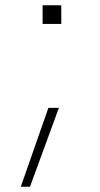

<svg xmlns="http://www.w3.org/2000/svg" viewBox="-20 -540 381 730"><path d="M142 -449V-520H213V-449ZM59 170 164 -130H204L94 170Z"/></svg>

Font: M PLUS 1 ExtraLight
Style: Regular
Weight: 250
Version: Version 1.001